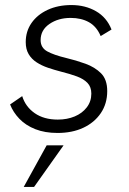

<svg xmlns="http://www.w3.org/2000/svg" viewBox="-20 -520 512 761"><path d="M208 7Q158 7 120 -8Q82 -23 57 -49Q32 -75 20 -106L68 -139Q81 -97 117.5 -71.5Q154 -46 209 -46Q246 -46 276 -58.5Q306 -71 324 -94.5Q342 -118 342 -149Q342 -175 327 -191Q312 -207 285 -217Q258 -227 222 -236Q195 -243 170 -251.5Q145 -260 125 -273Q105 -286 93.5 -305.5Q82 -325 82 -353Q82 -396 105 -429Q128 -462 169 -481Q210 -500 263 -500Q318 -500 360.5 -475.5Q403 -451 422 -403L379 -377Q363 -415 332.5 -432Q302 -449 260 -449Q211 -449 176 -425Q141 -401 141 -361Q141 -331 167 -316.5Q193 -302 243 -290Q281 -281 318.5 -267.5Q356 -254 380.5 -229.5Q405 -205 405 -159Q405 -109 379.5 -71.5Q354 -34 310 -13.5Q266 7 208 7ZM74 221 165 56H232L115 221Z"/></svg>

Font: Hanken Grotesk Light
Style: Italic
Weight: 300
Italic angle: -8°
Designer: Alfredo Marco Pradil
Foundry: Hanken Design Co.
Version: Version 3.013